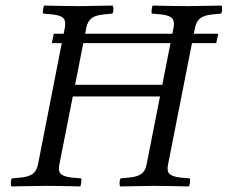

<svg xmlns="http://www.w3.org/2000/svg" viewBox="-20 -667 817 689"><path d="M603 -568.8Q606.9 -591.8 597.4 -601.8Q587.9 -611.8 559.1 -615.2L524.9 -618.2Q522.9 -622.1 524.4 -633.1Q525.9 -644 527.8 -647Q615.7 -645 654.8 -645Q684.6 -645 774.9 -647Q777.8 -640.1 776.9 -630.6Q775.9 -621.1 772.9 -618.2L742.2 -615.2Q712.4 -612.3 698.7 -601.6Q685.1 -590.8 680.2 -568.8L675.3 -545.9H763.2L755.9 -512.2H668.9L583 -76.2Q578.1 -53.2 588.1 -43.2Q598.1 -33.2 627 -29.8L661.1 -26.9Q663.1 -22.9 661.6 -12Q660.2 -1 658.2 2Q570.3 0 530.8 0Q501 0 411.1 2Q408.2 -4.9 409.2 -14.4Q410.2 -23.9 413.1 -26.9L443.8 -29.8Q473.6 -32.7 487.8 -43.5Q502 -54.2 505.9 -76.2L554.2 -320.8H241.2L192.9 -76.2Q188 -53.2 198 -43.2Q208 -33.2 236.8 -29.8L271 -26.9Q272.9 -22.9 271.5 -12Q270 -1 268.1 2Q180.2 0 141.1 0Q111.3 0 21 2Q18.1 -4.9 19 -14.4Q20 -23.9 22.9 -26.9L54.2 -29.8Q84 -32.7 97.9 -43.5Q111.8 -54.2 116.2 -76.2L201.7 -512.2H166L172.9 -545.9H208.5L212.9 -568.8Q216.8 -591.8 207.5 -601.8Q198.2 -611.8 168.9 -615.2L134.8 -618.2Q132.8 -622.1 134.5 -633.1Q136.2 -644 138.2 -647Q226.1 -645 265.1 -645Q294.9 -645 384.8 -647Q387.7 -640.1 387 -630.6Q386.2 -621.1 382.8 -618.2L352.1 -615.2Q322.3 -612.3 308.6 -601.6Q294.9 -590.8 290 -568.8L285.6 -545.9H598.6ZM562.5 -362.8 591.8 -512.2H278.8L249.5 -362.8Z"/></svg>

Font: Linux Libertine
Style: Italic
Weight: 400
Italic angle: -12°
Designer: Philipp H. Poll
Foundry: Philipp H. Poll
Version: Version 5.1.6 ; ttfautohint (v0.9)